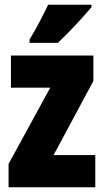

<svg xmlns="http://www.w3.org/2000/svg" viewBox="-20 -786 437 806"><path d="M364 -756V-766H182C161 -722 136 -673 104 -620V-606H223C273 -653 336 -722 364 -756ZM380 0V-135H205L372 -446V-553H26V-418H191L16 -98V0Z"/></svg>

Font: Noto Sans Lao Looped ExtraCondensed Black
Style: Regular
Weight: 900
Width: 2
Designer: Mark Frömberg, Ben Mitchell
Foundry: The Fontpad Ltd
Version: Version 1.002